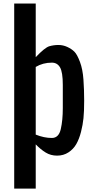

<svg xmlns="http://www.w3.org/2000/svg" viewBox="-20 -895 556 1115"><path d="M62.5 200.2V-874.5H187.5V-563Q240.7 -619.1 266.6 -626.5Q292.5 -633.8 319.3 -633.8Q346.2 -633.8 371.1 -622.3Q396 -610.8 412.1 -594.7Q428.2 -578.6 444.3 -535.6Q460.4 -492.7 464.6 -432.9Q468.8 -373 468.8 -310.1Q468.8 -247.6 464.8 -208.7Q460.9 -169.9 450.4 -128.9Q439.9 -87.9 423.1 -58.3Q406.2 -28.8 377.4 -10Q348.6 8.8 311.5 8.8Q274.4 8.8 245.1 -9.3Q215.8 -27.3 187.5 -56.6V200.2ZM281.2 -93.8Q321.3 -93.8 333 -145.3Q344.7 -196.8 344.7 -266.6V-401.9Q344.7 -476.1 328.6 -503.7Q312.5 -531.2 281.2 -531.2Q229.5 -531.2 187.5 -506.3V-113.3Q235.8 -93.8 281.2 -93.8Z"/></svg>

Font: Oswald-Regular
Style: Regular
Weight: 400
Designer: vernon adams
Foundry: vernon adams
Version: Version 2.002; ttfautohint (v0.92.18-e454-dirty) -l 8 -r 50 